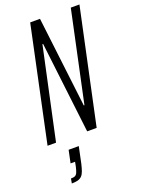

<svg xmlns="http://www.w3.org/2000/svg" viewBox="-172 -762 794 1084"><g transform="rotate(-20 225.0 -220.5)"><path d="M8 0 154 -688H213L278 -144H282L398 -688H450L303 0H246L181 -549H177L59 0ZM64 247 69 219Q86 219 94.5 214.5Q103 210 108 198Q113 186 118 164L123 138H96L112 62H173L152 162Q146 187 140 203.5Q134 220 124.5 229.5Q115 239 100.5 243Q86 247 64 247Z"/></g></svg>

Font: Saira ExtraCondensed Light
Style: Italic
Weight: 300
Width: 2
Italic angle: -12°
Designer: Hector Gatti with collaboration of the Omnibus-Type team
Foundry: Omnibus-Type
Version: Version 1.101